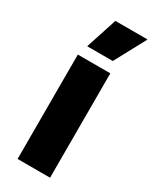

<svg xmlns="http://www.w3.org/2000/svg" viewBox="-181 -735 629 783"><g transform="rotate(30 133.0 -343.5)"><path d="M51.5 0V-491.5H204.5V0ZM115.5 -687H266V-685L188 -540H68V-541.5Z"/></g></svg>

Font: Anek Telugu
Style: Bold
Weight: 700
Designer: Omkar Bhoir (Telugu), Yesha Goshar (Latin)
Foundry: Ek Type
Version: Version 1.003